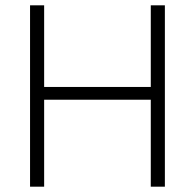

<svg xmlns="http://www.w3.org/2000/svg" viewBox="-20 -702 733 722"><path d="M93 0V-682H146V0ZM547 0V-682H600V0ZM127 -327V-375H566V-327Z"/></svg>

Font: Outfit Thin ExtraLight
Style: Regular
Weight: 250
Version: Version 1.100;gftools[0.9.27]